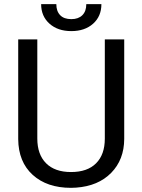

<svg xmlns="http://www.w3.org/2000/svg" viewBox="-20 -902 688 932"><path d="M583 -710.9V-227.5Q582.5 -127 519.8 -63Q457 1 349.6 8.8L324.7 9.8Q208 9.8 138.7 -53.2Q69.3 -116.2 68.4 -226.6V-710.9H161.1V-229.5Q161.1 -152.3 203.6 -109.6Q246.1 -66.9 324.7 -66.9Q404.3 -66.9 446.5 -109.4Q488.8 -151.9 488.8 -229V-710.9ZM472.2 -881.8Q472.2 -822.8 431.9 -786.9Q391.6 -751 326.2 -751Q260.7 -751 220.2 -787.1Q179.7 -823.2 179.7 -881.8H253.4Q253.4 -847.7 272 -828.4Q290.5 -809.1 326.2 -809.1Q360.4 -809.1 379.6 -828.1Q398.9 -847.2 398.9 -881.8Z"/></svg>

Font: Roboto
Style: Regular
Weight: 400
Designer: Google
Version: Version 2.001047; 2015